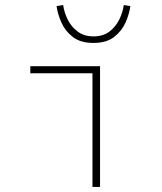

<svg xmlns="http://www.w3.org/2000/svg" viewBox="-20 -740 640 760"><path d="M346 0V-450H100V-478H376V0ZM350 -570Q299 -570 268.5 -593.5Q238 -617 223 -651Q208 -685 204 -716L230 -720Q234 -691 248 -662.5Q262 -634 287.5 -615Q313 -596 350 -596Q388 -596 413 -615Q438 -634 452 -662.5Q466 -691 470 -720L496 -716Q492 -685 477 -651Q462 -617 431.5 -593.5Q401 -570 350 -570Z"/></svg>

Font: Source Code Pro ExtraLight ExtraLight
Style: Regular
Weight: 250
Monospace: yes
Version: Version 1.018;hotconv 1.0.116;makeotfexe 2.5.65601